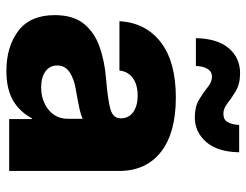

<svg xmlns="http://www.w3.org/2000/svg" viewBox="-106 -664 779 607"><g transform="rotate(90 283.5 -360.5)"><path d="M204.6 8.8Q127 8.8 77.4 -29.1Q27.8 -66.9 27.8 -144Q27.8 -202.1 54.9 -235.8Q82 -269.5 127.4 -285.6Q172.9 -301.8 228 -306.2Q297.4 -312 325.7 -320.3Q354 -328.6 354 -352.1V-354.5Q354 -377.4 334.7 -391.8Q315.4 -406.2 282.2 -406.2Q247.1 -406.2 226.3 -390.6Q205.6 -375 203.1 -348.6H46.9Q52.2 -432.6 114 -479.7Q175.8 -526.9 288.1 -526.9Q400.4 -526.9 460.4 -479.7Q520.5 -432.6 520.5 -347.2V0H356.4V-72.3H354.5Q331.5 -30.8 295.4 -11Q259.3 8.8 204.6 8.8ZM255.9 -101.1Q297.9 -101.1 326.7 -124.3Q355.5 -147.5 355.5 -185.5V-232.4Q342.3 -226.1 318.8 -221.2Q295.4 -216.3 264.2 -210.9Q230.5 -205.6 208.7 -191.4Q187 -177.2 187 -151.9Q187 -127.9 206.1 -114.5Q225.1 -101.1 255.9 -101.1ZM351.1 -586.9Q317.4 -586.9 294.9 -600.3Q272.5 -613.8 255.9 -627.4Q239.3 -641.1 222.7 -641.1Q206.5 -641.1 198 -627.4Q189.5 -613.8 188.5 -590.3H100.6Q102.1 -659.2 132.8 -694.6Q163.6 -730 210.9 -730Q245.1 -730 267.3 -716.8Q289.6 -703.6 306.2 -690.4Q322.8 -677.2 339.4 -677.2Q357.9 -677.2 365.7 -689.9Q373.5 -702.6 375 -727.1H461.4Q460.4 -659.2 429 -623Q397.5 -586.9 351.1 -586.9Z"/></g></svg>

Font: Inter Display ExtraBold
Style: Regular
Weight: 800
Designer: Rasmus Andersson
Foundry: rsms
Version: Version 4.000;git-a52131595